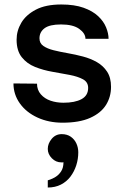

<svg xmlns="http://www.w3.org/2000/svg" viewBox="-20 -535 560 856"><path d="M259 12Q197 12 147 -11Q97 -34 68.5 -74Q40 -114 40 -163L145 -162Q145 -134 162 -114.5Q179 -95 205.5 -86Q232 -77 263 -77Q314 -77 343.5 -93Q373 -109 373 -143Q373 -169 350 -181.5Q327 -194 290.5 -201Q254 -208 213.5 -215Q173 -222 136.5 -236.5Q100 -251 77 -280Q54 -309 54 -358Q54 -398 75 -433.5Q96 -469 140 -492Q184 -515 253 -515Q312 -515 352.5 -500.5Q393 -486 417.5 -463Q442 -440 453 -413Q464 -386 464 -362H361Q361 -386 333.5 -406Q306 -426 252 -426Q201 -426 178.5 -409Q156 -392 156 -364Q156 -342 173.5 -330Q191 -318 219 -311Q247 -304 281.5 -298Q316 -292 350 -283Q384 -274 412 -258Q440 -242 457.5 -215.5Q475 -189 475 -148Q475 -103 452.5 -67Q430 -31 382 -9.5Q334 12 259 12ZM193 301Q193 301 193 293Q193 285 193 277Q193 269 193 269Q193 269 203.5 265.5Q214 262 228 253.5Q242 245 252.5 229Q263 213 263 188Q262 189 258.5 189Q255 189 254 189Q229 189 211 170.5Q193 152 193 129Q193 105 210.5 84Q228 63 255 63Q279 63 295.5 74.5Q312 86 320.5 104.5Q329 123 329 144Q329 174 320 202Q311 230 294 252.5Q277 275 251.5 288Q226 301 193 301Z"/></svg>

Font: Inclusive Sans Medium
Style: Regular
Weight: 500
Designer: Olivia King
Foundry: Olivia King
Version: Version 2.004